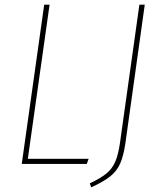

<svg xmlns="http://www.w3.org/2000/svg" viewBox="-20 -701 685 821"><path d="M192 -681 99 -22H359L351 0H73L169 -681ZM516 -87Q508 -34 494 -2Q480 30 451.5 53Q423 76 370 100L364 83Q411 61 436 40Q461 19 473.5 -11Q486 -41 493 -90L576 -681H599Z"/></svg>

Font: Fira Sans Condensed Thin
Style: Italic
Weight: 250
Width: 3
Italic angle: -8°
Designer: Carrois Corporate & Edenspiekermann AG
Foundry: Carrois Corporate GbR & Edenspiekermann AG
Version: Version 4.203